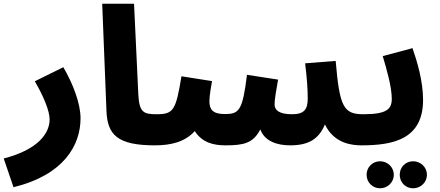

<svg xmlns="http://www.w3.org/2000/svg" viewBox="-57 -780 2375 1037"><path d="M16 231C288 165 378 4 378 -141C378 -222 337 -328 285 -417L131 -341C179 -259 211 -180 211 -135C211 -63 153 27 -37 76Z M779 5C846 5 879 -30 879 -81C879 -126 853 -163 789 -163C718 -163 695 -173 690 -271L667 -760H495L518 -181C523 -53 576 5 779 5Z M779 5C866 5 942 -13 995 -72C1036 -8 1099 5 1161 5C1259 5 1310 -6 1349 -81C1372 -18 1438 5 1510 5C1614 5 1666 -32 1698 -108C1747 -4 1846 5 1895 5C1962 5 1995 -30 1995 -81C1995 -126 1969 -163 1905 -163C1798 -163 1777 -204 1756 -451L1591 -438C1602 -349 1605 -291 1605 -248C1605 -190 1587 -163 1520 -163C1448 -163 1426 -187 1426 -216C1426 -243 1435 -296 1445 -350L1277 -376C1253 -181 1234 -164 1157 -164C1092 -164 1074 -189 1074 -233C1074 -266 1084 -315 1088 -342L923 -368C893 -184 880 -163 789 -163Z M1895 5C2067 5 2228 -28 2228 -240C2228 -344 2195 -450 2171 -520L2010 -477C2031 -408 2059 -310 2059 -246C2059 -190 2031 -163 1905 -163ZM2174 237C2215 237 2249 205 2249 164C2249 123 2215 91 2174 91C2133 91 2102 123 2102 164C2102 205 2133 237 2174 237ZM1996 237C2036 237 2070 205 2070 164C2070 123 2036 91 1996 91C1955 91 1923 123 1923 164C1923 205 1955 237 1996 237Z"/></svg>

Font: Noto Sans Arabic UI Bk
Style: Regular
Weight: 900
Designer: Monotype Design Team, Nadine Chahine and Nizar Qandah
Foundry: Monotype Imaging Inc.
Version: Version 2.010